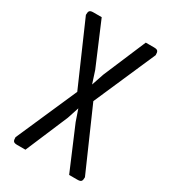

<svg xmlns="http://www.w3.org/2000/svg" viewBox="-173 -790 783 879"><g transform="rotate(30 218.5 -350.0)"><path d="M59 -700C38 -700 34 -694 34 -673L176 -348L35 -27C35 -6 39 0 60 0H103L198 -224L218 -285L239 -224L334 0H377C398 0 402 -6 402 -27L261 -348L403 -673C403 -694 399 -700 378 -700H335L240 -476L218 -411L197 -476L102 -700Z"/></g></svg>

Font: Rationale One
Style: Regular
Weight: 400
Designer: Cyreal (www.cyreal.org)
Foundry: Cyreal (www.cyreal.org)
Version: Version 1.001